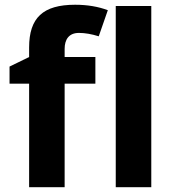

<svg xmlns="http://www.w3.org/2000/svg" viewBox="-20 -785 732 805"><path d="M379.9 -545.9H251V-580.1C251 -619.1 268.6 -647 311 -647C336.4 -647 364.3 -642.1 394 -632.8L432.1 -742.2C392.1 -757.3 346.2 -765.1 294.9 -765.1C160.2 -765.1 102.1 -710.4 102.1 -585.9V-545.9L20 -505.9V-434.1H102.1V0H251V-434.1H379.9ZM614.3 -759.8H465.3V0H614.3Z"/></svg>

Font: Samim
Style: Bold
Weight: 700
Foundry: DejaVu fonts team - Redesigned by Saber Rastikerdar
Version: Version 4.0.5